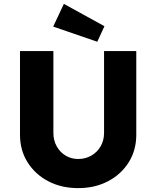

<svg xmlns="http://www.w3.org/2000/svg" viewBox="-20 -963 805 989"><path d="M383 6Q296 6 228.5 -29.5Q161 -65 122 -127Q83 -189 83 -269V-700H255V-278Q255 -240 272 -209.5Q289 -179 318 -161.5Q347 -144 383 -144Q420 -144 450.5 -161.5Q481 -179 498.5 -209.5Q516 -240 516 -278V-700H682V-269Q682 -189 643 -127Q604 -65 536.5 -29.5Q469 6 383 6ZM481 -748 254 -826 309 -943 518 -828Z"/></svg>

Font: Lexend
Style: Bold
Weight: 700
Designer: Bonnie Shaver-Troup, Thomas Jockin
Foundry: Lexend
Version: Version 1.007; ttfautohint (v1.8.3)